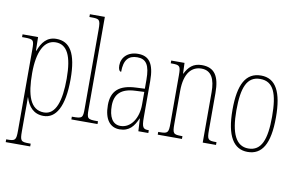

<svg xmlns="http://www.w3.org/2000/svg" viewBox="-95 -943 2120 1366"><g transform="rotate(10 964.5 -260.0)"><path d="M18 240H195V220H184C124 220 118 214 118 144V14C118 -34 119 -77 118 -102H119C140 -35 179 10 250 10C338 10 395 -80 395 -280C395 -469 344 -546 246 -546C178 -546 143 -500 120 -438H117L115 -536H3V-516H18C87 -516 90 -510 90 -441V144C90 214 84 220 23 220H18ZM249 -15C149 -15 118 -120 118 -276C118 -431 163 -521 246 -521C328 -521 367 -444 367 -280C367 -119 334 -15 249 -15Z M450 0H639V-20H635C562 -20 558 -24 558 -94V-760H450V-740H463C523 -740 530 -736 530 -662V-94C530 -24 526 -20 453 -20H450Z M799 10C870 10 902 -33 927 -91H929L934 0H1006V-20H1004C966 -20 955 -29 955 -103V-366C955 -495 915 -542 837 -542C763 -542 719 -496 719 -438C719 -411 727 -395 740 -395C740 -482 773 -517 836 -517C900 -517 927 -477 927 -371V-306L864 -303C745 -298 688 -250 688 -146C688 -41 732 10 799 10ZM801 -15C742 -15 716 -69 716 -146C716 -228 758 -276 865 -280L927 -283V-191C927 -92 876 -15 801 -15Z M1074 0H1249V-20H1243C1183 -20 1177 -26 1177 -96V-333C1177 -467 1232 -517 1300 -517C1372 -517 1399 -457 1399 -364V0H1495V-20H1491C1433 -20 1427 -26 1427 -96V-363C1427 -486 1389 -542 1298 -542C1235 -542 1203 -508 1178 -459H1176L1173 -536H1077V-516H1082C1143 -516 1149 -511 1149 -441V-96C1149 -26 1143 -20 1082 -20H1074Z M1724 10C1827 10 1881 -73 1881 -267C1881 -449 1833 -542 1726 -542C1616 -542 1567 -451 1567 -267C1567 -76 1624 10 1724 10ZM1725 -15C1636 -15 1595 -102 1595 -267C1595 -434 1629 -517 1724 -517C1820 -517 1853 -434 1853 -267C1853 -103 1820 -15 1725 -15Z"/></g></svg>

Font: Noto Serif ExtraCondensed Thin
Style: Regular
Weight: 100
Width: 2
Designer: Monotype Design Team
Foundry: Monotype Imaging Inc.
Version: Version 2.013